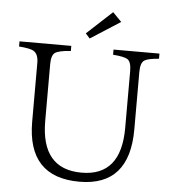

<svg xmlns="http://www.w3.org/2000/svg" viewBox="-61 -969 913 1037"><g transform="rotate(5 396.0 -451.0)"><path d="M20 -713.9H300.8V-686Q238.3 -682.6 215.8 -668Q195.8 -653.8 195.8 -606V-297.9Q195.8 -36.6 415.5 -36.6Q629.4 -36.6 629.4 -297.9V-606Q629.4 -654.8 609.4 -668.9Q591.3 -681.2 529.8 -686V-713.9H778.8V-686Q717.8 -681.2 700.2 -668.9Q679.2 -655.3 679.2 -606V-293.9Q679.2 13.2 407.7 13.2Q126 13.2 126 -288.1V-606Q126 -652.8 101.1 -668.9Q83 -681.2 20 -686ZM510.3 -915 558.1 -866.2 396 -762.2 373 -788.1Z"/></g></svg>

Font: I.Ming
Style: Regular
Weight: 400
Designer: Ichiten Fonts Project
Version: Version 6.11; Dec 27, 2019